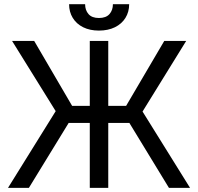

<svg xmlns="http://www.w3.org/2000/svg" viewBox="-20 -904 953 924"><path d="M501 -394.5H586.9L770.5 -707H876L666 -367.2L894.5 0H793L602.5 -312.5H501V0H412.1V-312.5H310.5L119.1 0H18.6L248 -369.1L38.1 -707H144.5L327.1 -394.5H412.1V-707H501ZM456.1 -756.8Q412.6 -756.8 380.1 -772.9Q347.7 -789.1 330.1 -817.9Q312.5 -846.7 312.5 -883.8H389.6Q389.6 -855 406 -836.2Q422.4 -817.4 456.1 -817.4Q490.2 -817.4 506.8 -836.2Q523.4 -855 523.4 -883.8H601.6Q601.6 -846.7 583.7 -817.9Q565.9 -789.1 533 -772.9Q500 -756.8 456.1 -756.8Z"/></svg>

Font: Pretendard GOV
Style: Regular
Weight: 400
Designer: Base glyphs from Inter by Rasmus Andersson; Hangeul glyphs from Noto Sans CJK(Source Han Sans) by Jang Soo-young and Kan
Foundry: Kil Hyung-jin
Version: Version 1.309